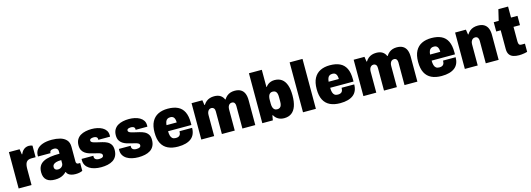

<svg xmlns="http://www.w3.org/2000/svg" viewBox="7 -1703 7449 2693"><g transform="rotate(-15 3732.0 -356.5)"><path d="M51 0V-528H206L218 -451H224Q235 -479 252.5 -499.5Q270 -520 293 -530.5Q316 -541 343 -541Q359 -541 373 -537.5Q387 -534 394 -530V-362H334Q306 -362 287 -353.5Q268 -345 257.5 -328.5Q247 -312 242.5 -288.5Q238 -265 238 -235V0Z M579 12Q541 12 511 4Q481 -4 459 -22Q437 -40 425.5 -68.5Q414 -97 414 -136Q414 -190 434.5 -226Q455 -262 496 -283.5Q537 -305 595.5 -314Q654 -323 731 -323V-356Q731 -375 723 -387Q715 -399 702 -405Q689 -411 671 -411Q656 -411 642 -407Q628 -403 619.5 -393.5Q611 -384 611 -369V-363H430Q429 -367 429 -370Q429 -373 429 -377Q429 -427 457 -463.5Q485 -500 540 -520Q595 -540 676 -540Q740 -540 795 -525Q850 -510 884 -473.5Q918 -437 918 -372V-158Q918 -143 925.5 -132.5Q933 -122 949 -122H977V-8Q962 0 936 6Q910 12 877 12Q842 12 815 4Q788 -4 771.5 -18Q755 -32 749 -52H743Q726 -34 703 -19.5Q680 -5 649.5 3.5Q619 12 579 12ZM656 -115Q672 -115 685.5 -120.5Q699 -126 709 -135Q719 -144 725 -156.5Q731 -169 731 -183V-230Q683 -230 655 -221Q627 -212 614.5 -197.5Q602 -183 602 -163Q602 -146 609.5 -135Q617 -124 629.5 -119.5Q642 -115 656 -115Z M1248 12Q1199 12 1155.5 2Q1112 -8 1079.5 -28.5Q1047 -49 1028.5 -80Q1010 -111 1010 -152Q1010 -156 1010 -161Q1010 -166 1011 -172H1182Q1181 -167 1181 -163Q1181 -159 1181 -156Q1181 -140 1189.5 -129Q1198 -118 1213 -112.5Q1228 -107 1248 -107Q1261 -107 1276 -109.5Q1291 -112 1302 -120Q1313 -128 1313 -144Q1313 -163 1296.5 -173Q1280 -183 1253.5 -189.5Q1227 -196 1196 -203Q1165 -210 1134 -220Q1103 -230 1076.5 -247.5Q1050 -265 1034 -293.5Q1018 -322 1018 -366Q1018 -415 1037.5 -449Q1057 -483 1090 -503Q1123 -523 1165.5 -532Q1208 -541 1254 -541Q1296 -541 1336 -532.5Q1376 -524 1408 -506Q1440 -488 1459 -459.5Q1478 -431 1478 -391Q1478 -387 1478 -380.5Q1478 -374 1477 -370H1307V-381Q1307 -395 1299.5 -404Q1292 -413 1279 -417Q1266 -421 1251 -421Q1245 -421 1235.5 -420Q1226 -419 1216.5 -416Q1207 -413 1200.5 -406.5Q1194 -400 1194 -388Q1194 -375 1206.5 -366Q1219 -357 1239 -351.5Q1259 -346 1284 -340Q1316 -332 1352 -324Q1388 -316 1420 -300Q1452 -284 1472 -254.5Q1492 -225 1492 -175Q1492 -123 1473 -86.5Q1454 -50 1420.5 -28.5Q1387 -7 1342.5 2.5Q1298 12 1248 12Z M1790 12Q1741 12 1697.5 2Q1654 -8 1621.5 -28.5Q1589 -49 1570.5 -80Q1552 -111 1552 -152Q1552 -156 1552 -161Q1552 -166 1553 -172H1724Q1723 -167 1723 -163Q1723 -159 1723 -156Q1723 -140 1731.5 -129Q1740 -118 1755 -112.5Q1770 -107 1790 -107Q1803 -107 1818 -109.5Q1833 -112 1844 -120Q1855 -128 1855 -144Q1855 -163 1838.5 -173Q1822 -183 1795.5 -189.5Q1769 -196 1738 -203Q1707 -210 1676 -220Q1645 -230 1618.5 -247.5Q1592 -265 1576 -293.5Q1560 -322 1560 -366Q1560 -415 1579.5 -449Q1599 -483 1632 -503Q1665 -523 1707.5 -532Q1750 -541 1796 -541Q1838 -541 1878 -532.5Q1918 -524 1950 -506Q1982 -488 2001 -459.5Q2020 -431 2020 -391Q2020 -387 2020 -380.5Q2020 -374 2019 -370H1849V-381Q1849 -395 1841.5 -404Q1834 -413 1821 -417Q1808 -421 1793 -421Q1787 -421 1777.5 -420Q1768 -419 1758.5 -416Q1749 -413 1742.5 -406.5Q1736 -400 1736 -388Q1736 -375 1748.5 -366Q1761 -357 1781 -351.5Q1801 -346 1826 -340Q1858 -332 1894 -324Q1930 -316 1962 -300Q1994 -284 2014 -254.5Q2034 -225 2034 -175Q2034 -123 2015 -86.5Q1996 -50 1962.5 -28.5Q1929 -7 1884.5 2.5Q1840 12 1790 12Z M2365 12Q2279 12 2218.5 -17Q2158 -46 2126.5 -106.5Q2095 -167 2095 -264Q2095 -360 2127.5 -421Q2160 -482 2219 -511Q2278 -540 2359 -540Q2445 -540 2503.5 -512Q2562 -484 2592 -423.5Q2622 -363 2622 -264V-233H2283Q2283 -194 2291 -167Q2299 -140 2316.5 -126.5Q2334 -113 2364 -113Q2385 -113 2399.5 -118.5Q2414 -124 2422.5 -134.5Q2431 -145 2434.5 -159.5Q2438 -174 2438 -192H2621Q2621 -143 2605 -104.5Q2589 -66 2557 -40.5Q2525 -15 2477 -1.5Q2429 12 2365 12ZM2284 -321H2432Q2432 -345 2427.5 -363Q2423 -381 2414.5 -392.5Q2406 -404 2393.5 -409.5Q2381 -415 2363 -415Q2337 -415 2320.5 -404.5Q2304 -394 2295.5 -373.5Q2287 -353 2284 -321Z M2703 0V-528H2860L2871 -456H2877Q2894 -484 2917.5 -503Q2941 -522 2970 -531Q2999 -540 3032 -540Q3087 -540 3121.5 -518Q3156 -496 3172 -456H3178Q3195 -484 3218 -503Q3241 -522 3269.5 -531Q3298 -540 3330 -540Q3386 -540 3420.5 -518.5Q3455 -497 3471 -457.5Q3487 -418 3487 -362V0H3300V-329Q3300 -343 3297 -354Q3294 -365 3288 -373Q3282 -381 3272.5 -385.5Q3263 -390 3251 -390Q3230 -390 3216 -378.5Q3202 -367 3195.5 -348.5Q3189 -330 3189 -307V0H3002V-329Q3002 -343 2999 -354Q2996 -365 2989.5 -373Q2983 -381 2973.5 -385.5Q2964 -390 2952 -390Q2932 -390 2918 -378.5Q2904 -367 2897 -348.5Q2890 -330 2890 -307V0Z M3906 12Q3857 12 3820 -9Q3783 -30 3761 -70H3754L3742 0H3589V-725H3776V-476H3782Q3795 -496 3814 -510Q3833 -524 3857 -532Q3881 -540 3909 -540Q3971 -540 4013 -510Q4055 -480 4077 -419.5Q4099 -359 4099 -267Q4099 -174 4077 -112Q4055 -50 4012 -19Q3969 12 3906 12ZM3843 -134Q3867 -134 3882 -145Q3897 -156 3903.5 -177Q3910 -198 3910 -227V-296Q3910 -326 3903.5 -347Q3897 -368 3882 -379Q3867 -390 3843 -390Q3824 -390 3811 -382.5Q3798 -375 3790 -362Q3782 -349 3778 -330.5Q3774 -312 3774 -290V-234Q3774 -204 3781 -181.5Q3788 -159 3803 -146.5Q3818 -134 3843 -134Z M4180 0V-725H4367V0Z M4719 12Q4633 12 4572.5 -17Q4512 -46 4480.5 -106.5Q4449 -167 4449 -264Q4449 -360 4481.5 -421Q4514 -482 4573 -511Q4632 -540 4713 -540Q4799 -540 4857.5 -512Q4916 -484 4946 -423.5Q4976 -363 4976 -264V-233H4637Q4637 -194 4645 -167Q4653 -140 4670.5 -126.5Q4688 -113 4718 -113Q4739 -113 4753.5 -118.5Q4768 -124 4776.5 -134.5Q4785 -145 4788.5 -159.5Q4792 -174 4792 -192H4975Q4975 -143 4959 -104.5Q4943 -66 4911 -40.5Q4879 -15 4831 -1.5Q4783 12 4719 12ZM4638 -321H4786Q4786 -345 4781.5 -363Q4777 -381 4768.5 -392.5Q4760 -404 4747.5 -409.5Q4735 -415 4717 -415Q4691 -415 4674.5 -404.5Q4658 -394 4649.5 -373.5Q4641 -353 4638 -321Z M5057 0V-528H5214L5225 -456H5231Q5248 -484 5271.5 -503Q5295 -522 5324 -531Q5353 -540 5386 -540Q5441 -540 5475.5 -518Q5510 -496 5526 -456H5532Q5549 -484 5572 -503Q5595 -522 5623.5 -531Q5652 -540 5684 -540Q5740 -540 5774.5 -518.5Q5809 -497 5825 -457.5Q5841 -418 5841 -362V0H5654V-329Q5654 -343 5651 -354Q5648 -365 5642 -373Q5636 -381 5626.5 -385.5Q5617 -390 5605 -390Q5584 -390 5570 -378.5Q5556 -367 5549.5 -348.5Q5543 -330 5543 -307V0H5356V-329Q5356 -343 5353 -354Q5350 -365 5343.5 -373Q5337 -381 5327.5 -385.5Q5318 -390 5306 -390Q5286 -390 5272 -378.5Q5258 -367 5251 -348.5Q5244 -330 5244 -307V0Z M6192 12Q6106 12 6045.5 -17Q5985 -46 5953.5 -106.5Q5922 -167 5922 -264Q5922 -360 5954.5 -421Q5987 -482 6046 -511Q6105 -540 6186 -540Q6272 -540 6330.5 -512Q6389 -484 6419 -423.5Q6449 -363 6449 -264V-233H6110Q6110 -194 6118 -167Q6126 -140 6143.5 -126.5Q6161 -113 6191 -113Q6212 -113 6226.5 -118.5Q6241 -124 6249.5 -134.5Q6258 -145 6261.5 -159.5Q6265 -174 6265 -192H6448Q6448 -143 6432 -104.5Q6416 -66 6384 -40.5Q6352 -15 6304 -1.5Q6256 12 6192 12ZM6111 -321H6259Q6259 -345 6254.5 -363Q6250 -381 6241.5 -392.5Q6233 -404 6220.5 -409.5Q6208 -415 6190 -415Q6164 -415 6147.5 -404.5Q6131 -394 6122.5 -373.5Q6114 -353 6111 -321Z M6530 0V-528H6687L6698 -455H6704Q6722 -484 6745.5 -503Q6769 -522 6798.5 -531Q6828 -540 6862 -540Q6918 -540 6953 -518.5Q6988 -497 7004.5 -457.5Q7021 -418 7021 -362V0H6834V-329Q6834 -343 6830.5 -354Q6827 -365 6821 -373Q6815 -381 6805 -385.5Q6795 -390 6782 -390Q6761 -390 6746.5 -378.5Q6732 -367 6724.5 -348.5Q6717 -330 6717 -307V0Z M7316 12Q7268 12 7231.5 -0.5Q7195 -13 7175.5 -42.5Q7156 -72 7156 -121V-393H7091V-528H7163L7201 -688H7342V-528H7436V-393H7342V-182Q7342 -153 7351 -138.5Q7360 -124 7388 -124H7436V-5Q7419 0 7397 4Q7375 8 7354 10Q7333 12 7316 12Z"/></g></svg>

Font: Archivo SemiCondensed Black
Style: Regular
Weight: 900
Width: 4
Designer: Hector Gatti
Foundry: Omnibus-Type
Version: Version 2.001